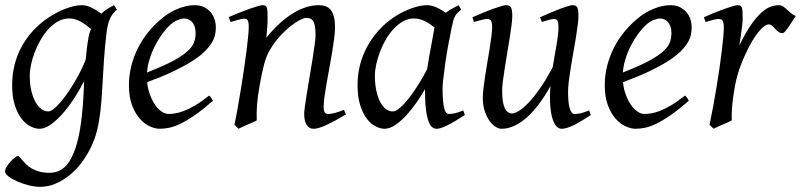

<svg xmlns="http://www.w3.org/2000/svg" viewBox="-22 -477 3092 741"><path d="M165 -46.9Q175.3 -46.9 192.9 -63.2Q210.4 -79.6 230.7 -106.9Q251 -134.3 271.7 -170.4Q292.5 -206.5 308.6 -246.1Q310.5 -264.6 312.7 -284.9Q314.9 -305.2 318.8 -328.1Q320.3 -338.4 323 -347.7Q325.7 -356.9 329.1 -365.2Q321.8 -371.1 313 -377.9Q304.2 -384.8 293.7 -391.1Q283.2 -397.5 271 -401.6Q258.8 -405.8 245.1 -405.8Q222.7 -405.8 202.6 -394.8Q182.6 -383.8 165.8 -365.7Q148.9 -347.7 135.5 -324.5Q122.1 -301.3 112.5 -276.6Q103 -252 97.9 -228Q92.8 -204.1 92.8 -185.1Q92.8 -153.3 98.6 -127.9Q104.5 -102.5 114.3 -84.5Q124 -66.4 137.2 -56.6Q150.4 -46.9 165 -46.9ZM429.2 -439.9Q412.6 -426.3 403.1 -406.2Q393.6 -386.2 389.2 -351.1Q382.3 -293 379.2 -245.1Q376 -197.3 373.8 -155.5Q371.6 -113.8 368.4 -75.9Q365.2 -38.1 358.4 -0.5Q349.6 50.3 327.4 94.7Q305.2 139.2 274.7 172.4Q244.1 205.6 207.3 224.9Q170.4 244.1 132.3 244.1Q111.8 244.1 88.1 238Q64.5 231.9 44.4 223.1Q24.4 214.4 11 204.1Q-2.4 193.8 -2.4 185.1Q-2.4 176.8 3.9 166.3Q10.3 155.8 18.6 146.7Q26.9 137.7 34.9 131.3Q43 125 46.4 125Q50.3 125 54.4 129.9Q58.6 134.8 64.7 141.8Q70.8 148.9 79.3 157.5Q87.9 166 100.1 173.1Q112.3 180.2 129.4 185.1Q146.5 189.9 169.4 189.9Q216.8 189.9 244.6 147.5Q272.5 105 286.6 23.4Q291 -3.9 293.7 -28.1Q296.4 -52.2 298.1 -75Q299.8 -97.7 300.8 -119.4Q301.8 -141.1 302.7 -164.1Q287.1 -133.3 266.4 -100.8Q245.6 -68.4 222.4 -41.5Q199.2 -14.6 175.3 2.7Q151.4 20 129.9 20Q113.8 20 95.5 10.7Q77.1 1.5 61.3 -18.8Q45.4 -39.1 35.2 -71Q24.9 -103 24.9 -148.9Q24.9 -187.5 33.7 -224.4Q42.5 -261.2 60.3 -294.7Q78.1 -328.1 105 -357.7Q131.8 -387.2 168 -411.1Q181.6 -419.9 197.3 -428.2Q212.9 -436.5 229.5 -442.9Q246.1 -449.2 262.5 -453.1Q278.8 -457 293.9 -457Q304.7 -457 314.9 -453.9Q325.2 -450.7 334.7 -445.8Q344.2 -440.9 352.8 -435.1Q361.3 -429.2 369.1 -424.3Q380.4 -435.1 392.8 -442.9Q405.3 -450.7 418 -457Z M635.7 -381.8Q619.6 -367.2 604.2 -346.2Q588.9 -325.2 576.4 -300.8Q564 -276.4 555.7 -249.8Q547.4 -223.1 545.4 -197.3Q609.4 -222.2 646.7 -242.4Q684.1 -262.7 703.1 -280.8Q722.2 -298.8 727.5 -315.4Q732.9 -332 732.9 -349.1Q732.9 -364.3 729 -375.2Q725.1 -386.2 718.8 -392.8Q712.4 -399.4 704.3 -402.6Q696.3 -405.8 688 -405.8Q680.2 -405.8 665 -400.1Q649.9 -394.5 635.7 -381.8ZM811 -371.1Q811 -357.4 807.9 -342.3Q804.7 -327.1 794.7 -311Q784.7 -294.9 766.8 -277.3Q749 -259.8 719.5 -241Q689.9 -222.2 647.5 -201.9Q605 -181.6 545.9 -159.7Q548.8 -132.3 557.4 -109.9Q565.9 -87.4 577.4 -71.3Q588.9 -55.2 602.3 -46.1Q615.7 -37.1 628.9 -37.1Q639.2 -37.1 653.8 -39.3Q668.5 -41.5 687.7 -48.8Q707 -56.2 731.2 -70.3Q755.4 -84.5 784.7 -107.9Q790 -105 794.2 -98.4Q798.3 -91.8 799.8 -87.9Q759.8 -53.2 729 -32Q698.2 -10.7 674.1 0.7Q649.9 12.2 630.6 16.1Q611.3 20 593.8 20Q577.6 20 557.1 11Q536.6 2 518.6 -17.8Q500.5 -37.6 488 -69.6Q475.6 -101.6 475.6 -147.9Q475.6 -186 484.9 -222.9Q494.1 -259.8 511.5 -293.7Q528.8 -327.6 554.2 -357.9Q579.6 -388.2 611.8 -413.1Q623 -421.9 637.2 -429.9Q651.4 -438 666.7 -444.1Q682.1 -450.2 698 -453.6Q713.9 -457 729 -457Q750 -457 765.4 -449.5Q780.8 -441.9 791 -429.7Q801.3 -417.5 806.2 -402.1Q811 -386.7 811 -371.1Z M1313 -35.2Q1268.6 -8.8 1237.5 5.6Q1206.5 20 1188 20Q1170.9 20 1161.4 4.6Q1151.9 -10.7 1151.9 -37.1Q1151.9 -45.9 1155 -68.6Q1158.2 -91.3 1163.1 -121.6Q1168 -151.9 1173.8 -186Q1179.7 -220.2 1184.6 -251Q1189.5 -281.7 1192.6 -306.2Q1195.8 -330.6 1195.8 -341.8Q1195.8 -378.9 1188 -393.6Q1180.2 -408.2 1158.7 -408.2Q1152.3 -408.2 1136.5 -400.4Q1120.6 -392.6 1100.6 -377Q1080.6 -361.3 1058.8 -337.9Q1037.1 -314.5 1019 -283.2Q1005.4 -259.8 996.8 -227.1Q988.3 -194.3 980 -147Q972.2 -103.5 970 -72.3Q967.8 -41 968.8 -12.2Q962.4 -8.8 952.9 -4.6Q943.4 -0.5 933.3 3.9Q923.3 8.3 914.1 12.5Q904.8 16.6 898.9 20L882.8 4.9Q889.6 -27.3 896.2 -64.9Q902.8 -102.5 908.9 -140.4Q915 -178.2 920.4 -215.1Q925.8 -252 929.7 -283Q933.6 -314 935.8 -337.4Q938 -360.8 938 -372.1Q938 -383.3 936.8 -389.9Q935.5 -396.5 933.3 -399.7Q931.2 -402.8 927.7 -403.8Q924.3 -404.8 919.9 -404.8Q915.5 -404.8 907 -402.8Q898.4 -400.9 889.6 -398.4Q879.4 -395.5 867.7 -392.1L860.8 -411.1Q881.3 -419.9 902.1 -428.2Q922.9 -436.5 940.9 -442.9Q959 -449.2 972.4 -453.1Q985.8 -457 991.7 -457Q998.5 -457 1002.4 -454.8Q1006.3 -452.6 1008.1 -446.8Q1009.8 -440.9 1010.3 -430.2Q1010.7 -419.4 1010.7 -401.9Q1010.7 -396.5 1010.3 -387.2Q1009.8 -377.9 1009 -367.4Q1008.3 -356.9 1007.3 -346.9Q1006.3 -336.9 1005.9 -331.1Q1032.2 -364.3 1059.1 -388.2Q1085.9 -412.1 1111.8 -427.5Q1137.7 -442.9 1161.9 -450Q1186 -457 1208 -457Q1223.1 -457 1235.1 -452.6Q1247.1 -448.2 1254.9 -438.2Q1262.7 -428.2 1266.8 -411.9Q1271 -395.5 1271 -372.1Q1271 -355 1267.8 -329.6Q1264.6 -304.2 1259.8 -274.7Q1254.9 -245.1 1249 -213.9Q1243.2 -182.6 1238.3 -154.3Q1233.4 -126 1230.2 -102.8Q1227.1 -79.6 1227.1 -65.9Q1227.1 -49.3 1231.4 -43.2Q1235.8 -37.1 1244.6 -37.1Q1255.9 -37.1 1270.5 -41Q1285.2 -44.9 1305.7 -53.2Z M1626.5 -210.4Q1629.9 -232.4 1634 -256.1Q1638.2 -279.8 1642.3 -301.8Q1646.5 -323.7 1649.7 -342Q1652.8 -360.4 1654.8 -371.1Q1647.5 -377 1638.7 -383.1Q1629.9 -389.2 1619.9 -394.3Q1609.9 -399.4 1598.9 -402.6Q1587.9 -405.8 1576.2 -405.8Q1553.7 -405.8 1533.9 -394.8Q1514.2 -383.8 1497.3 -365.7Q1480.5 -347.7 1467 -324.5Q1453.6 -301.3 1444.3 -276.6Q1435.1 -252 1429.9 -228Q1424.8 -204.1 1424.8 -185.1Q1424.8 -153.3 1430.2 -127.9Q1435.5 -102.5 1444.8 -84.5Q1454.1 -66.4 1466.8 -56.6Q1479.5 -46.9 1494.1 -46.9Q1505.9 -46.9 1522.7 -61.8Q1539.6 -76.7 1557.9 -100.3Q1576.2 -124 1594.2 -153.1Q1612.3 -182.1 1626.5 -210.4ZM1772 -33.2Q1729.5 -5.4 1703.4 7.3Q1677.2 20 1663.1 20Q1654.3 20 1646.2 13.9Q1638.2 7.8 1631.8 -9Q1625.5 -25.9 1621.8 -55.7Q1618.2 -85.4 1618.2 -132.8Q1605.5 -110.4 1587.2 -83.7Q1568.8 -57.1 1547.9 -33.9Q1526.9 -10.7 1504.6 4.6Q1482.4 20 1461.9 20Q1445.8 20 1427.5 10.7Q1409.2 1.5 1393.8 -18.8Q1378.4 -39.1 1368.2 -71Q1357.9 -103 1357.9 -148.9Q1357.9 -187.5 1366.9 -224.4Q1376 -261.2 1394 -294.9Q1412.1 -328.6 1438.2 -358.2Q1464.4 -387.7 1499 -411.1Q1512.2 -419.9 1528.1 -428.2Q1543.9 -436.5 1560.8 -442.9Q1577.6 -449.2 1594.2 -453.1Q1610.8 -457 1626 -457Q1636.2 -457 1646 -454.3Q1655.8 -451.7 1665 -447.3Q1674.3 -442.9 1682.6 -437.7Q1690.9 -432.6 1698.2 -427.7Q1709.5 -436 1722.2 -443.4Q1734.9 -450.7 1748 -457L1757.8 -439.9Q1749.5 -433.1 1744.1 -427.7Q1738.8 -422.4 1734.6 -415.3Q1730.5 -408.2 1727.5 -397.9Q1724.6 -387.7 1721.2 -371.1Q1713.9 -335.9 1707.3 -299.1Q1700.7 -262.2 1696 -229.5Q1691.4 -196.8 1688.7 -171.9Q1686 -147 1686 -136.2Q1686 -108.4 1687.7 -89.4Q1689.5 -70.3 1692.4 -58.8Q1695.3 -47.4 1699.7 -42.2Q1704.1 -37.1 1710 -37.1Q1719.7 -37.1 1733.2 -39.8Q1746.6 -42.5 1766.1 -50.8Z M2258.3 -33.2Q2218.8 -6.8 2191.2 6.6Q2163.6 20 2145 20Q2135.7 20 2126.7 11.5Q2117.7 2.9 2111.1 -16.6Q2104.5 -36.1 2101.8 -67.6Q2099.1 -99.1 2102.5 -145Q2082.5 -108.9 2060.3 -78.6Q2038.1 -48.3 2014.2 -26.4Q1990.2 -4.4 1964.8 7.8Q1939.5 20 1913.1 20Q1903.3 20 1890.9 12.5Q1878.4 4.9 1867.4 -10.3Q1856.4 -25.4 1848.9 -47.9Q1841.3 -70.3 1841.3 -100.1Q1841.3 -114.7 1844 -137.2Q1846.7 -159.7 1850.6 -185.5Q1854.5 -211.4 1859.4 -239.3Q1864.3 -267.1 1868.2 -292.5Q1872.1 -317.9 1874.8 -338.6Q1877.4 -359.4 1877.4 -371.1Q1877.4 -382.3 1876 -388.9Q1874.5 -395.5 1871.8 -398.7Q1869.1 -401.9 1865.5 -402.8Q1861.8 -403.8 1857.4 -403.8Q1853 -403.8 1844.7 -402.1Q1836.4 -400.4 1828.1 -397.9Q1818.4 -395.5 1807.1 -392.1L1801.3 -410.2Q1821.8 -419.4 1842.5 -428Q1863.3 -436.5 1880.9 -442.9Q1898.4 -449.2 1911.9 -453.1Q1925.3 -457 1931.2 -457Q1945.3 -457 1950.2 -447.8Q1955.1 -438.5 1955.1 -416Q1955.1 -401.9 1952.1 -378.9Q1949.2 -356 1944.8 -328.6Q1940.4 -301.3 1935.5 -272Q1930.7 -242.7 1926.3 -215.3Q1921.9 -188 1918.9 -165Q1916 -142.1 1916 -127.9Q1916 -81.1 1926 -60.1Q1936 -39.1 1954.1 -39.1Q1963.9 -39.1 1980 -48.6Q1996.1 -58.1 2016.6 -79.3Q2037.1 -100.6 2061.3 -134.8Q2085.4 -168.9 2111.3 -218.3Q2114.7 -239.3 2118.4 -260.5Q2122.1 -281.7 2125.5 -301.5Q2128.9 -321.3 2131.1 -339.1Q2133.3 -356.9 2133.3 -371.1Q2133.3 -382.3 2132.1 -388.9Q2130.9 -395.5 2128.4 -398.7Q2126 -401.9 2122.8 -402.8Q2119.6 -403.8 2115.2 -403.8Q2110.8 -403.8 2103.3 -402.1Q2095.7 -400.4 2087.9 -397.9Q2079.1 -395.5 2069.3 -392.1L2062 -410.2Q2082.5 -419.4 2102.5 -428Q2122.6 -436.5 2139.4 -442.9Q2156.2 -449.2 2168.9 -453.1Q2181.6 -457 2188 -457Q2201.7 -457 2206.1 -447.8Q2210.4 -438.5 2210.4 -416Q2210.4 -401.9 2207.5 -379.2Q2204.6 -356.4 2200.2 -329.3Q2195.8 -302.2 2190.4 -272.7Q2185.1 -243.2 2180.7 -215.6Q2176.3 -188 2173.3 -164.1Q2170.4 -140.1 2170.4 -124Q2170.4 -79.6 2176.8 -58.3Q2183.1 -37.1 2195.3 -37.1Q2208 -37.1 2220.9 -40.3Q2233.9 -43.5 2251.5 -50.8Z M2472.2 -381.8Q2456.1 -367.2 2440.7 -346.2Q2425.3 -325.2 2412.8 -300.8Q2400.4 -276.4 2392.1 -249.8Q2383.8 -223.1 2381.8 -197.3Q2445.8 -222.2 2483.2 -242.4Q2520.5 -262.7 2539.6 -280.8Q2558.6 -298.8 2564 -315.4Q2569.3 -332 2569.3 -349.1Q2569.3 -364.3 2565.4 -375.2Q2561.5 -386.2 2555.2 -392.8Q2548.8 -399.4 2540.8 -402.6Q2532.7 -405.8 2524.4 -405.8Q2516.6 -405.8 2501.5 -400.1Q2486.3 -394.5 2472.2 -381.8ZM2647.5 -371.1Q2647.5 -357.4 2644.3 -342.3Q2641.1 -327.1 2631.1 -311Q2621.1 -294.9 2603.3 -277.3Q2585.4 -259.8 2555.9 -241Q2526.4 -222.2 2483.9 -201.9Q2441.4 -181.6 2382.3 -159.7Q2385.3 -132.3 2393.8 -109.9Q2402.3 -87.4 2413.8 -71.3Q2425.3 -55.2 2438.7 -46.1Q2452.1 -37.1 2465.3 -37.1Q2475.6 -37.1 2490.2 -39.3Q2504.9 -41.5 2524.2 -48.8Q2543.5 -56.2 2567.6 -70.3Q2591.8 -84.5 2621.1 -107.9Q2626.5 -105 2630.6 -98.4Q2634.8 -91.8 2636.2 -87.9Q2596.2 -53.2 2565.4 -32Q2534.7 -10.7 2510.5 0.7Q2486.3 12.2 2467 16.1Q2447.8 20 2430.2 20Q2414.1 20 2393.6 11Q2373 2 2355 -17.8Q2336.9 -37.6 2324.5 -69.6Q2312 -101.6 2312 -147.9Q2312 -186 2321.3 -222.9Q2330.6 -259.8 2347.9 -293.7Q2365.2 -327.6 2390.6 -357.9Q2416 -388.2 2448.2 -413.1Q2459.5 -421.9 2473.6 -429.9Q2487.8 -438 2503.2 -444.1Q2518.6 -450.2 2534.4 -453.6Q2550.3 -457 2565.4 -457Q2586.4 -457 2601.8 -449.5Q2617.2 -441.9 2627.4 -429.7Q2637.7 -417.5 2642.6 -402.1Q2647.5 -386.7 2647.5 -371.1Z M3049.3 -415Q3043.5 -407.2 3036.4 -396Q3029.3 -384.8 3022.2 -374.3Q3015.1 -363.8 3008.8 -356.4Q3002.4 -349.1 2997.6 -349.1Q2988.3 -349.1 2981.7 -354.5Q2975.1 -359.9 2969.5 -366Q2963.9 -372.1 2958.3 -377.4Q2952.6 -382.8 2945.3 -382.8Q2932.6 -382.8 2915.8 -365.5Q2898.9 -348.1 2882.1 -320.1Q2865.2 -292 2849.9 -257.1Q2834.5 -222.2 2824.2 -187Q2818.8 -168.5 2814.7 -146.2Q2810.5 -124 2807.4 -100.6Q2804.2 -77.1 2802.7 -54.4Q2801.3 -31.7 2802.2 -12.2Q2795.9 -8.8 2786.4 -4.6Q2776.9 -0.5 2766.8 3.9Q2756.8 8.3 2747.6 12.5Q2738.3 16.6 2732.4 20L2716.3 4.9Q2723.6 -29.8 2730.5 -66.9Q2737.3 -104 2743.4 -140.9Q2749.5 -177.7 2754.6 -212.9Q2759.8 -248 2763.4 -278.3Q2767.1 -308.6 2769.3 -332.5Q2771.5 -356.4 2771.5 -371.1Q2771.5 -382.3 2769.8 -388.9Q2768.1 -395.5 2765.4 -398.7Q2762.7 -401.9 2759 -402.8Q2755.4 -403.8 2751.5 -403.8Q2746.6 -403.8 2738.3 -402.1Q2730 -400.4 2721.7 -397.9Q2711.9 -395.5 2701.2 -392.1L2694.3 -410.2Q2714.8 -419.4 2735.6 -428Q2756.3 -436.5 2774.4 -442.9Q2792.5 -449.2 2805.9 -453.1Q2819.3 -457 2825.2 -457Q2832 -457 2835.9 -454.6Q2839.8 -452.1 2841.6 -446Q2843.3 -439.9 2843.8 -429Q2844.2 -418 2844.2 -400.9Q2844.2 -395.5 2842.8 -382.8Q2841.3 -370.1 2839.4 -355.2Q2837.4 -340.3 2835.2 -325.7Q2833 -311 2831.5 -301.8Q2855 -350.1 2876 -380.4Q2897 -410.6 2915.8 -427.7Q2934.6 -444.8 2951.7 -450.9Q2968.8 -457 2984.4 -457Q2993.2 -457 3000.2 -452.1Q3007.3 -447.3 3014.6 -440.4Q3022 -433.6 3030.3 -426.5Q3038.6 -419.4 3049.3 -415Z"/></svg>

Font: Gentium Basic
Style: Italic
Weight: 400
Italic angle: -8°
Designer: J. Victor Gaultney and Annie Olsen
Foundry: SIL International
Version: Version 1.102; 2013; Maintenance release